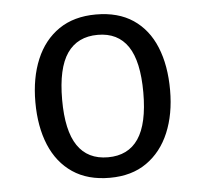

<svg xmlns="http://www.w3.org/2000/svg" viewBox="-44 -585 689 643"><g transform="rotate(-5 300.0 -263.5)"><path d="M301 -537.5Q375.5 -537.5 425.8 -503.8Q476 -470 501.2 -408.5Q526.5 -347 526.5 -263.5Q526.5 -183 500.5 -121Q474.5 -59 424.2 -23.8Q374 11.5 300 11.5Q226 11.5 175.5 -22.5Q125 -56.5 99.2 -118.2Q73.5 -180 73.5 -262.5Q73.5 -344 99.5 -406Q125.5 -468 176.2 -502.8Q227 -537.5 301 -537.5ZM301 -469Q233 -469 198.2 -418.8Q163.5 -368.5 163.5 -262.5Q163.5 -158.5 197.8 -108Q232 -57.5 300 -57.5Q368 -57.5 402.2 -108Q436.5 -158.5 436.5 -263.5Q436.5 -368.5 402.5 -418.8Q368.5 -469 301 -469Z"/></g></svg>

Font: Fast_Mono
Style: Regular
Weight: 400
Monospace: yes
Designer: Carrois Corporate, Edenspiekermann AG, Nikita Prokopov
Foundry: Carrois Corporate, Edenspiekermann AG, Nikita Prokopov
Version: Version 5.002